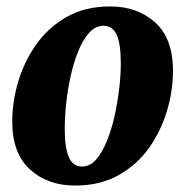

<svg xmlns="http://www.w3.org/2000/svg" viewBox="-20 -566 581 596"><path d="M213 10Q128 10 73 -40Q18 -90 18 -189Q18 -250 36.5 -312.5Q55 -375 92.5 -428Q130 -481 187 -513.5Q244 -546 322 -546Q407 -546 462 -496Q517 -446 517 -346Q517 -285 498.5 -222.5Q480 -160 443 -107.5Q406 -55 348.5 -22.5Q291 10 213 10ZM234 -49Q259 -49 278 -70.5Q297 -92 311.5 -127.5Q326 -163 335.5 -205.5Q345 -248 350 -290.5Q355 -333 355 -368Q355 -431 342 -458.5Q329 -486 301 -486Q277 -486 257.5 -465Q238 -444 223.5 -408.5Q209 -373 199.5 -330.5Q190 -288 185.5 -245.5Q181 -203 181 -167Q181 -106 194 -77.5Q207 -49 234 -49Z"/></svg>

Font: Noto Serif Condensed ExtraBold
Style: Italic
Weight: 800
Width: 3
Italic angle: -12°
Designer: Monotype Design Team
Foundry: Monotype Imaging Inc.
Version: Version 2.014; ttfautohint (v1.8.4.7-5d5b)